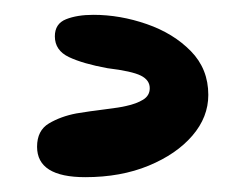

<svg xmlns="http://www.w3.org/2000/svg" viewBox="-20 -31 331 259"><path d="M95 208Q30 208 30 167Q30 145 46 135.5Q62 126 83 122Q101 119 121.5 116.5Q142 114 150 112Q164 109 173 103.5Q182 98 182 88Q182 77 170 71Q158 65 125 61Q92 55 73 46Q54 37 54 18Q54 1 69 -5Q84 -11 106 -11Q142 -11 178 1.5Q214 14 237.5 38Q261 62 261 97Q261 127 239.5 152Q218 177 180.5 192.5Q143 208 95 208Z"/></svg>

Font: DynaPuff
Style: Regular
Weight: 400
Designer: Toshi Omagari, Jennifer Daniel
Foundry: Google Fonts
Version: Version 2.000